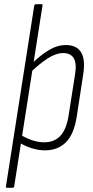

<svg xmlns="http://www.w3.org/2000/svg" viewBox="-20 -703 441 908"><path d="M13 185Q7 185 8 179L142 -677Q144 -683 150 -683H176Q183 -683 181 -677L47 179Q46 185 39 185ZM193 8Q162 8 130 -2Q98 -12 71 -29L77 -66Q102 -50 131.5 -40Q161 -30 189 -30Q235 -30 264 -59Q293 -88 304 -154L334 -345Q344 -401 329.5 -426.5Q315 -452 279 -452Q245 -452 206 -427Q167 -402 121 -358L126 -398Q171 -442 211 -466Q251 -490 292 -490Q342 -490 363.5 -455.5Q385 -421 373 -348L343 -152Q330 -68 291.5 -30Q253 8 193 8Z"/></svg>

Font: Sofia Sans Condensed ExtraLight
Style: Italic
Weight: 250
Italic angle: -9°
Version: Version 4.100